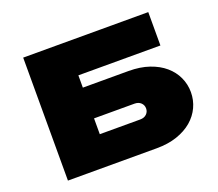

<svg xmlns="http://www.w3.org/2000/svg" viewBox="-117 -864 1165 1027"><g transform="rotate(-20 465.0 -350.0)"><path d="M350 -510V-440H610Q676 -440 727 -422.5Q778 -405 813 -375Q848 -345 866.5 -305Q885 -265 885 -220Q885 -175 866.5 -135Q848 -95 813 -65Q778 -35 727 -17.5Q676 0 610 0H105V-700H817V-510ZM630 -220Q630 -239 616.5 -252Q603 -265 580 -265H350V-175H580Q603 -175 616.5 -188Q630 -201 630 -220Z"/></g></svg>

Font: Imperial One
Style: Regular
Weight: 400
Designer: Jovanny Lemonad
Foundry: Jovanny Lemonad
Version: Version 1.000